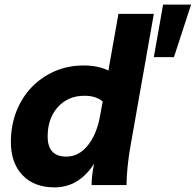

<svg xmlns="http://www.w3.org/2000/svg" viewBox="-20 -800 846 830"><path d="M215 10Q128 10 77.5 -42.5Q27 -95 27 -186Q27 -257 50.5 -317.5Q74 -378 116.5 -422.5Q159 -467 216.5 -492Q274 -517 341 -517Q404 -517 449 -495L451 -509L492 -740H645L545 -174Q536 -124 531.5 -79Q527 -34 527 0H376Q376 -22 379 -46Q382 -70 387 -93Q322 10 215 10ZM267 -123Q321 -123 360.5 -172.5Q400 -222 414 -307L424 -361Q396 -386 345 -386Q274 -386 230 -337Q186 -288 186 -210Q186 -123 267 -123ZM645 -553 685 -780H806L732 -553Z"/></svg>

Font: Livvic
Style: Bold Italic
Weight: 700
Italic angle: -10°
Designer: Jacques Le Bailly, Baron von Fonthausen
Version: Version 1.001; ttfautohint (v1.8.2)